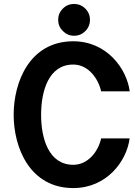

<svg xmlns="http://www.w3.org/2000/svg" viewBox="-20 -933 680 967"><path d="M272.9 -833C272.9 -811 280.8 -792.5 296.4 -776.9C312 -761.2 331.1 -752.9 353 -752.9C375 -752.9 394 -760.7 409.7 -776.4C425.3 -792 433.1 -811 433.1 -833C433.1 -855 425.3 -874 409.7 -889.6C394 -905.3 375 -913.1 353 -913.1C331.1 -913.1 312 -905.3 296.4 -889.6C280.8 -874 272.9 -855 272.9 -833ZM489.3 -473.1H633.3C618.7 -585.9 519 -725.1 349.1 -725.1C129.9 -725.1 48.8 -521 48.8 -354.5C48.8 -189.9 129.9 14.2 349.1 14.2C518.6 14.2 618.7 -122.6 632.8 -235.8H489.3C476.1 -174.3 426.3 -103 349.1 -103C225.1 -103 187 -235.8 187 -354.5C187 -475.1 225.1 -607.9 349.1 -607.9C426.3 -607.9 476.1 -534.7 489.3 -473.1Z"/></svg>

Font: Tuffy
Style: Bold
Weight: 700
Designer: Thatcher Ulrich, Karoly Barta, Michael Everson
Version: Version 001.270